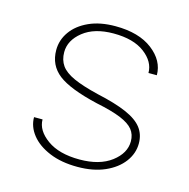

<svg xmlns="http://www.w3.org/2000/svg" viewBox="-80 -566 639 649"><g transform="rotate(15 239.5 -241.5)"><path d="M247.1 -487.8Q193.8 -487.8 155 -470.2Q116.2 -452.6 95.2 -423.1Q74.2 -393.6 74.2 -358.4Q74.2 -305.2 114.5 -273.9Q154.8 -242.7 253.4 -219.7Q308.1 -208.5 339.6 -195.6Q371.1 -182.6 384.5 -165.8Q397.9 -148.9 397.9 -125Q397.9 -83.5 356.7 -52.2Q315.4 -21 245.6 -21Q173.8 -21 132.1 -51Q90.3 -81.1 90.3 -119.6H60.5Q60.5 -86.4 83 -58.1Q105.5 -29.8 147 -12.5Q188.5 4.9 245.1 4.9Q300.3 4.9 340.8 -12.9Q381.3 -30.8 403.6 -60.5Q425.8 -90.3 425.8 -125Q425.8 -156.7 408.4 -179.4Q391.1 -202.1 352.1 -219.2Q313 -236.3 248 -250.5Q193.4 -263.7 161.4 -278.1Q129.4 -292.5 115.7 -311.8Q102.1 -331.1 102.1 -358.4Q102.1 -399.9 141.4 -431.2Q180.7 -462.4 247.6 -462.4Q317.4 -462.4 356.4 -432.9Q395.5 -403.3 395.5 -363.8H424.8Q424.8 -414.6 377.2 -451.2Q329.6 -487.8 247.1 -487.8Z"/></g></svg>

Font: Estedad VF
Style: Regular
Weight: 100
Designer: Amin Abedi
Version: Version 7.3